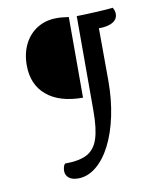

<svg xmlns="http://www.w3.org/2000/svg" viewBox="-76 -643 634 771"><g transform="rotate(-10 241.0 -257.5)"><path d="M181 68Q156 68 143 57Q130 46 130 29Q130 22 132 13.5Q134 5 139 0Q197 0 229 -17Q261 -34 274.5 -75Q288 -116 288 -189V-575Q304 -575 326 -576Q348 -577 370.5 -578Q393 -579 411 -580.5Q429 -582 436 -583Q444 -570 444 -557Q444 -528 409.5 -517Q375 -506 318 -517L367 -556L368 -298Q368 -221 354 -154.5Q340 -88 314.5 -38Q289 12 254.5 40Q220 68 181 68ZM256 -248Q161 -248 108.5 -292Q56 -336 56 -415Q56 -464 75 -501.5Q94 -539 128 -560Q162 -581 206 -581Q212 -581 216.5 -581Q221 -581 229.5 -580Q238 -579 256 -577Z"/></g></svg>

Font: Pitagon Serif
Style: Regular
Weight: 400
Designer: Travis Tran
Foundry: Pitagon
Version: Version 1.000;gftools[0.9.26]